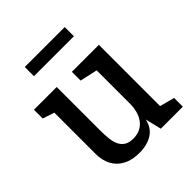

<svg xmlns="http://www.w3.org/2000/svg" viewBox="-191 -800 931 931"><g transform="rotate(-45 274.5 -334.0)"><path d="M229 10Q189 10 160 -1.5Q131 -13 112 -33Q93 -53 84 -79.5Q75 -106 75 -136V-420L15 -440V-500H171V-202Q171 -170 174 -143.5Q177 -117 186.5 -98.5Q196 -80 213 -70Q230 -60 257 -60Q286 -60 306.5 -71Q327 -82 340 -100.5Q353 -119 359 -142Q365 -165 365 -189V-420L275 -440V-500H460V-80L536 -60V0H385L365 -83Q355 -36 319 -13Q283 10 229 10ZM130 -678H404V-615H130Z"/></g></svg>

Font: Hermeneus One
Style: Regular
Weight: 400
Designer: Rodrigo Fuenzalida, Pablo Impallari
Foundry: Pablo Impallari, Rodrigo Fuenzalida
Version: Version 1.002; ttfautohint (v0.93) -l 8 -r 50 -G 200 -x 14 -